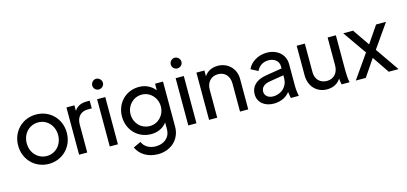

<svg xmlns="http://www.w3.org/2000/svg" viewBox="-78 -1328 4485 2116"><g transform="rotate(-15 2165.0 -270.0)"><path d="M328 12C480 12 605 -105 605 -270C605 -432 484 -551 328 -551C170 -551 50 -431 50 -270C50 -107 173 12 328 12ZM148 -270C148 -379 226 -461 328 -461C428 -461 506 -379 506 -270C506 -160 428 -78 328 -78C226 -78 148 -160 148 -270Z M673 0H766V-321C766 -407 817 -457 893 -457H940V-545H907C841 -545 792 -522 764 -475V-539H673Z M1023 0H1116V-539H1023ZM1010 -698C1010 -665 1037 -638 1070 -638C1103 -638 1132 -665 1132 -698C1132 -731 1103 -760 1070 -760C1037 -760 1010 -731 1010 -698Z M1517 220C1667 220 1775 117 1775 -23V-539H1684V-464C1641 -519 1577 -551 1501 -551C1349 -551 1238 -434 1238 -282C1238 -130 1350 -13 1502 -13C1575 -13 1641 -43 1681 -98V-23C1681 76 1607 130 1516 130C1436 130 1382 90 1363 39L1276 79C1312 163 1402 220 1517 220ZM1336 -282C1336 -381 1411 -461 1510 -461C1606 -461 1681 -381 1681 -282C1681 -183 1606 -103 1510 -103C1410 -103 1336 -182 1336 -282Z M1919 0H2012V-539H1919ZM1906 -698C1906 -665 1933 -638 1966 -638C1999 -638 2028 -665 2028 -698C2028 -731 1999 -760 1966 -760C1933 -760 1906 -731 1906 -698Z M2156 0H2249V-319C2249 -407 2304 -461 2380 -461C2456 -461 2509 -408 2509 -319V0H2603V-349C2603 -465 2516 -551 2401 -551C2334 -551 2279 -523 2247 -473V-539H2156Z M2894 12C2974 12 3039 -21 3077 -72C3079 -53 3083 -31 3089 0H3180C3170 -49 3167 -83 3167 -133V-366C3167 -475 3081 -551 2958 -551C2862 -551 2771 -495 2741 -421L2822 -379C2844 -430 2893 -465 2956 -465C3026 -465 3074 -424 3074 -366V-341L2890 -311C2768 -291 2714 -226 2714 -141C2714 -50 2788 12 2894 12ZM2812 -144C2812 -190 2841 -224 2911 -236L3074 -263V-229C3074 -138 3006 -67 2905 -67C2851 -67 2812 -100 2812 -144Z M3502 12C3570 12 3626 -17 3658 -69C3659 -49 3663 -28 3668 0H3759C3750 -46 3747 -80 3747 -132V-539H3653V-220C3653 -132 3599 -78 3523 -78C3446 -78 3393 -131 3393 -212V-539H3300V-202C3300 -75 3384 12 3502 12Z M3830 0H3944L4075 -193L4206 0H4318L4131 -270L4319 -539H4206L4075 -347L3943 -539H3831L4019 -270Z"/></g></svg>

Font: Mluvka Medium
Style: Regular
Weight: 500
Designer: Modified by Jiří Krblich, Original typeface by Gumpita Rahayu
Foundry: Gumpita Rahayu & Jiří Krblich
Version: Version 2.000;Glyphs 3.1.1 (3134)